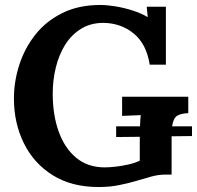

<svg xmlns="http://www.w3.org/2000/svg" viewBox="-20 -736 794 772"><path d="M376 16Q268 16 192 -31.5Q116 -79 76 -160Q36 -241 36 -340Q36 -408 57.5 -475Q79 -542 122 -596.5Q165 -651 230.5 -683.5Q296 -716 383 -716Q410 -716 444 -710.5Q478 -705 512.5 -694Q547 -683 574 -667L570 -709H647V-476H582Q569 -559 518 -601Q467 -643 396 -644Q344 -644 305.5 -620Q267 -596 242 -556Q217 -516 204.5 -465Q192 -414 192 -360Q192 -274 216 -207Q240 -140 286.5 -101.5Q333 -63 401 -63Q420 -63 446 -66Q472 -69 498 -75Q524 -81 542 -90V-183V-186L447 -185V-228H543Q544 -257 546 -273Q530 -272 506 -271.5Q482 -271 471 -270V-347H737V-281Q709 -280 693 -271Q677 -262 672 -228H752V-189L670 -188V-34H646Q617 -34 588 -26Q559 -18 526 -8Q495 1 458 8.5Q421 16 376 16Z"/></svg>

Font: Lora
Style: Bold
Weight: 700
Designer: Olga Karpushina, Alexei Vanyashin (Cyrillic)
Foundry: Cyreal
Version: Version 3.006; ttfautohint (v1.8.4.7-5d5b);gftools[0.9.30]